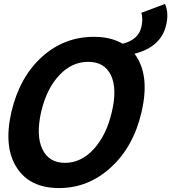

<svg xmlns="http://www.w3.org/2000/svg" viewBox="-20 -941 870 975"><path d="M456 -184Q521 -255 548 -373Q576 -491 543 -560Q510 -627 428 -627Q345 -627 282 -560Q217 -492 189 -373Q162 -254 195 -184Q228 -114 310 -114Q392 -114 456 -184ZM818 -921Q838 -875 824 -815Q799 -703 663 -668Q743 -563 699 -373Q658 -195 542 -90Q428 14 280 14Q131 14 65 -90Q-3 -195 38 -373Q80 -551 195 -654Q307 -754 457 -754Q543 -754 603 -719Q683 -739 698 -804Q707 -844 698 -876Z"/></svg>

Font: KaiGen Gothic CN Bold
Style: Bold
Weight: 700
Designer: Ryoko NISHIZUKA  (kana & ideographs); Paul D. Hunt (Latin, Greek & Cyrillic); Wenlong ZHANG  (bopomofo); Sandoll Communi
Foundry: Adobe Systems Incorporated
Version: Version 1.002.20150501